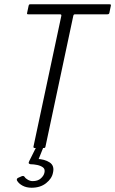

<svg xmlns="http://www.w3.org/2000/svg" viewBox="-20 -693 539 899"><path d="M142 0Q139 0 137.5 -2Q136 -4 137 -8L267 -618Q268 -622 266.5 -624Q265 -626 261 -626H113Q108 -626 107 -627.5Q106 -629 107 -633L114 -666Q115 -670 116.5 -671.5Q118 -673 123 -673H492Q497 -673 498.5 -671.5Q500 -670 499 -666L492 -632Q491 -629 489 -627.5Q487 -626 482 -626H332Q328 -626 326 -624.5Q324 -623 323 -618L193 -7Q192 0 186 0ZM228 116Q223 143 196 164.5Q169 186 128 186Q104 186 86 176.5Q68 167 60 153Q58 150 59 146Q60 142 64 140L82 132Q91 129 95 135Q100 143 111 149Q122 155 133 155Q157 155 171 142.5Q185 130 188 116Q192 99 181.5 91Q171 83 154.5 79.5Q138 76 123 76Q117 75 115 72Q113 69 117 61L147 1Q150 -4 154 -4.5Q158 -5 160 -5H179Q183 -5 181 2L156 64L152 51Q189 52 212.5 67.5Q236 83 228 116Z"/></svg>

Font: Glory Light
Style: Italic
Weight: 300
Italic angle: -12°
Version: Version 1.011